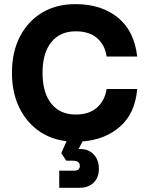

<svg xmlns="http://www.w3.org/2000/svg" viewBox="-20 -680 724 932"><path d="M38 -327Q38 -427 76.5 -502Q115 -577 184.2 -618.5Q253.5 -660 346 -660Q471.5 -660 551.8 -595Q632 -530 646 -405.5H497.5Q490 -461 451.8 -494.5Q413.5 -528 347.5 -528Q271.5 -528 229 -475.2Q186.5 -422.5 186.5 -327Q186.5 -230 229 -177Q271.5 -124 347.5 -124Q413 -124 451 -158Q489 -192 497.5 -248H646Q636 -130.5 563.5 -66.2Q491 -2 380.5 6.5L361.5 43.5H370.5Q410.5 43.5 435.2 70Q460 96.5 460 138.5Q460 181.5 434.8 206.5Q409.5 231.5 366.5 231.5H267.5V148.5H339Q367.5 148.5 367.5 125.5Q367.5 100 333.5 100H301.5L277.5 63.5L303 5.5Q223 -4 163.5 -48Q104 -92 71 -163.2Q38 -234.5 38 -327Z"/></svg>

Font: Overused Grotesk
Style: Bold
Weight: 710
Version: Version 0.004